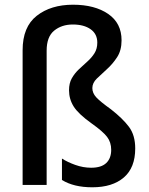

<svg xmlns="http://www.w3.org/2000/svg" viewBox="-20 -785 631 815"><path d="M496 -614Q496 -571 477 -542Q458 -513 434 -491.5Q410 -470 391 -451.5Q372 -433 372 -411Q372 -390 388.5 -372Q405 -354 451 -321Q501 -282 527.5 -246.5Q554 -211 554 -155Q554 -73 505.5 -31.5Q457 10 372 10Q293 10 243 -21V-112Q266 -97 299.5 -85Q333 -73 367 -73Q410 -73 431 -93Q452 -113 452 -149Q452 -181 434.5 -204Q417 -227 369 -261Q313 -301 293 -332.5Q273 -364 273 -402Q273 -432 285 -453Q297 -474 315 -491Q333 -508 351 -524Q369 -540 381 -559Q393 -578 393 -604Q393 -641 364.5 -661Q336 -681 289 -681Q242 -681 210 -655Q178 -629 178 -570V0H76V-572Q76 -671 136 -718Q196 -765 290 -765Q382 -765 439 -726Q496 -687 496 -614Z"/></svg>

Font: Noto Sans Telugu SemiCondensed Medium
Style: Regular
Weight: 500
Width: 4
Designer: Jelle Bosma - Monotype Design Team
Foundry: Monotype Imaging Inc.
Version: Version 2.005; ttfautohint (v1.8.4.7-5d5b)